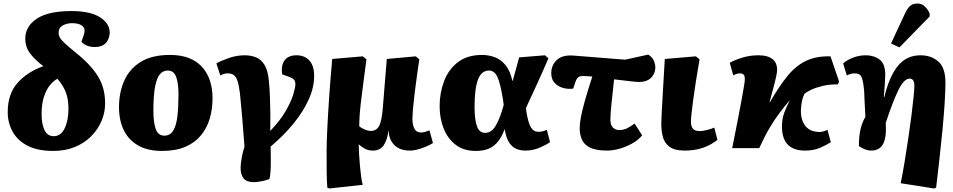

<svg xmlns="http://www.w3.org/2000/svg" viewBox="-20 -844 5432 1094"><path d="M283 16Q194 16 136.5 -14Q79 -44 51.5 -94.5Q24 -145 24 -205Q24 -308 79.5 -371Q135 -434 227 -467Q179 -503 151.5 -539.5Q124 -576 124 -624Q124 -693 189 -737Q254 -781 387 -781Q495 -781 550 -745.5Q605 -710 605 -659Q605 -640 597 -620.5Q589 -601 570.5 -588.5Q552 -576 519 -576Q496 -576 476 -584Q456 -592 444 -606Q453 -630 457.5 -645Q462 -660 462 -671Q462 -688 444 -700Q426 -712 390 -712Q361 -712 337.5 -699Q314 -686 314 -657Q314 -643 321.5 -629.5Q329 -616 349.5 -597Q370 -578 408 -547Q492 -481 535.5 -413.5Q579 -346 579 -255Q579 -204 559 -156Q539 -108 501 -69Q463 -30 408 -7Q353 16 283 16ZM286 -68Q327 -68 348.5 -113Q370 -158 370 -223Q370 -282 354 -321Q338 -360 307 -395Q287 -385 266 -360.5Q245 -336 231 -294.5Q217 -253 217 -194Q217 -136 234 -102Q251 -68 286 -68Z M903 16Q821 16 766.5 -15.5Q712 -47 685 -103Q658 -159 658 -233Q658 -317 688 -384.5Q718 -452 782 -491.5Q846 -531 949 -531Q1067 -531 1129 -465Q1191 -399 1191 -283Q1191 -223 1175.5 -169.5Q1160 -116 1126 -74Q1092 -32 1037 -8Q982 16 903 16ZM916 -71Q950 -71 967.5 -100.5Q985 -130 991 -183.5Q997 -237 997 -307Q997 -368 984 -405Q971 -442 935 -442Q910 -442 892 -422Q874 -402 864 -352Q854 -302 854 -213Q854 -146 867.5 -108.5Q881 -71 916 -71Z M1428 194Q1385 194 1368 172.5Q1351 151 1351 112Q1351 87 1358 51Q1365 15 1373 -8Q1369 -61 1366 -99Q1363 -137 1360.5 -169Q1358 -201 1354.5 -234.5Q1351 -268 1347 -313Q1341 -361 1332.5 -385Q1324 -409 1310.5 -417.5Q1297 -426 1276 -426Q1269 -426 1258.5 -423.5Q1248 -421 1235 -414L1213 -483Q1238 -497 1283 -513Q1328 -529 1375 -529Q1410 -529 1439.5 -517Q1469 -505 1488 -473Q1507 -441 1512 -383Q1516 -344 1518 -293.5Q1520 -243 1520.5 -191.5Q1521 -140 1520 -98Q1578 -159 1609 -213.5Q1640 -268 1651.5 -307.5Q1663 -347 1663 -364Q1663 -380 1656 -389Q1649 -398 1628 -406L1588 -420Q1580 -471 1601.5 -500Q1623 -529 1669 -529Q1716 -529 1743 -499Q1770 -469 1770 -411Q1770 -346 1739 -277Q1708 -208 1652 -139.5Q1596 -71 1522 -9Q1522 1 1522.5 18.5Q1523 36 1523 53Q1523 70 1523 79Q1523 112 1521 137.5Q1519 163 1515 176Q1493 185 1466.5 189.5Q1440 194 1428 194Z M1856 230 1845 225Q1842 188 1841.5 139.5Q1841 91 1841 17Q1841 -32 1845 -113.5Q1849 -195 1856 -297Q1863 -399 1873 -508L2047 -523L2068 -506Q2057 -422 2049 -361.5Q2041 -301 2036 -258Q2031 -215 2029 -183Q2027 -151 2027 -124Q2040 -114 2058.5 -106Q2077 -98 2093 -98Q2125 -98 2140.5 -127Q2156 -156 2162 -239L2184 -508L2349 -523L2369 -506Q2363 -464 2356 -414.5Q2349 -365 2343 -316Q2337 -267 2333.5 -227Q2330 -187 2330 -164Q2330 -134 2341 -111.5Q2352 -89 2380 -89Q2391 -89 2403.5 -93Q2416 -97 2427 -101L2447 -29Q2418 -11 2380.5 1.5Q2343 14 2316 14Q2258 14 2227 -17.5Q2196 -49 2194 -100H2193Q2188 -50 2167.5 -18Q2147 14 2105 14Q2077 14 2056.5 2Q2036 -10 2025 -21H2024Q2024 3 2026 35.5Q2028 68 2031 102Q2034 136 2038 164.5Q2042 193 2047 209Z M2691 16Q2622 16 2576.5 -19Q2531 -54 2508 -111.5Q2485 -169 2485 -239Q2485 -315 2510.5 -382Q2536 -449 2589.5 -490Q2643 -531 2727 -531Q2763 -531 2798 -518.5Q2833 -506 2860 -473.5Q2887 -441 2900 -382H2901Q2909 -411 2918 -443.5Q2927 -476 2938 -517L3085 -529L3105 -512Q3071 -433 3038.5 -362Q3006 -291 2977 -229L2979 -209Q2990 -142 3005.5 -117.5Q3021 -93 3047 -93Q3059 -93 3070 -95.5Q3081 -98 3096 -104L3114 -34Q3093 -19 3054.5 -2.5Q3016 14 2974 14Q2946 14 2922.5 4.5Q2899 -5 2881.5 -31Q2864 -57 2856 -107H2855Q2833 -46 2795 -15Q2757 16 2691 16ZM2744 -87Q2782 -87 2806.5 -131Q2831 -175 2850 -246L2847 -270Q2832 -366 2815 -404Q2798 -442 2766 -442Q2723 -442 2703.5 -390.5Q2684 -339 2684 -236Q2684 -163 2697.5 -125Q2711 -87 2744 -87Z M3439 14Q3375 14 3341 -3.5Q3307 -21 3295 -50Q3283 -79 3283 -113Q3283 -139 3289.5 -174.5Q3296 -210 3311.5 -266Q3327 -322 3355 -408Q3338 -409 3323.5 -410Q3309 -411 3299 -411Q3287 -411 3276.5 -405Q3266 -399 3258 -375L3246 -339Q3215 -335 3186.5 -343.5Q3158 -352 3139.5 -372.5Q3121 -393 3121 -427Q3121 -474 3154 -503.5Q3187 -533 3252 -527L3542 -504L3674 -533Q3699 -516 3706.5 -496.5Q3714 -477 3714 -460Q3714 -425 3690 -401Q3666 -377 3621 -377Q3605 -377 3568 -381.5Q3531 -386 3479 -392Q3471 -318 3464.5 -256.5Q3458 -195 3458 -162Q3458 -132 3472 -117.5Q3486 -103 3509 -103Q3533 -103 3553 -113Q3573 -123 3596 -140L3639 -73Q3619 -48 3585.5 -28.5Q3552 -9 3513 2.5Q3474 14 3439 14Z M3884 14Q3822 14 3793.5 -8.5Q3765 -31 3756.5 -65.5Q3748 -100 3748 -137Q3748 -153 3750 -195Q3752 -237 3756.5 -313Q3761 -389 3768 -508L3945 -523L3966 -506Q3942 -367 3929.5 -273.5Q3917 -180 3917 -149Q3917 -124 3928.5 -110.5Q3940 -97 3966 -97Q3984 -97 4008 -103Q4032 -109 4050 -117L4068 -47Q3991 14 3884 14Z M4567 14Q4428 14 4436 -139Q4438 -173 4449 -203Q4460 -233 4481 -274Q4450 -238 4422.5 -201.5Q4395 -165 4366.5 -117.5Q4338 -70 4306 0H4152Q4189 -184 4205 -272.5Q4221 -361 4223 -378Q4226 -407 4219 -416.5Q4212 -426 4196 -426Q4180 -426 4158 -415L4138 -486Q4163 -501 4207.5 -515Q4252 -529 4301 -529Q4357 -529 4384.5 -505Q4412 -481 4407 -433Q4405 -414 4393 -367.5Q4381 -321 4365 -263L4367 -262Q4419 -352 4466.5 -410.5Q4514 -469 4572 -497Q4630 -525 4712 -523L4761 -380L4754 -363Q4708 -364 4669.5 -355Q4631 -346 4603 -333Q4575 -320 4563 -308Q4553 -286 4549.5 -268.5Q4546 -251 4544 -225Q4540 -167 4566.5 -129.5Q4593 -92 4652 -92Q4667 -92 4695 -104L4714 -34Q4690 -18 4653 -2Q4616 14 4567 14Z M5303 230 5112 200Q5124 142 5135 74.5Q5146 7 5156 -60Q5166 -127 5173.5 -187Q5181 -247 5185.5 -291.5Q5190 -336 5190 -356Q5190 -396 5163 -396Q5130 -396 5097.5 -328Q5065 -260 5027 -144Q5032 -60 5011.5 -23Q4991 14 4944 14Q4924 14 4903 4.5Q4882 -5 4874 -12Q4874 -71 4884 -111Q4894 -151 4911 -178Q4907 -244 4906 -274Q4905 -304 4904 -322Q4899 -382 4889.5 -404Q4880 -426 4850 -426Q4828 -426 4805 -414L4784 -483Q4809 -504 4843 -516.5Q4877 -529 4913 -529Q4959 -529 4991.5 -505Q5024 -481 5024 -418Q5024 -398 5022 -370.5Q5020 -343 5016 -292L5019 -291Q5047 -409 5096.5 -469Q5146 -529 5225 -529Q5286 -529 5326.5 -493.5Q5367 -458 5367 -374Q5367 -326 5362.5 -255.5Q5358 -185 5350 -102Q5342 -19 5332.5 65.5Q5323 150 5314 225ZM5105 -574 5057 -596 5136 -766Q5150 -796 5165.5 -810Q5181 -824 5207 -824Q5232 -824 5249 -808Q5266 -792 5277 -767V-750Z"/></svg>

Font: Literata 12pt ExtraBold
Style: Italic
Weight: 800
Italic angle: -2°
Designer: Latin by Veronika Burian and Jose Scaglione. Greek by Irene Vlachou. Cyrillic by Vera Evstafieva
Foundry: TypeTogether
Version: Version 3.002